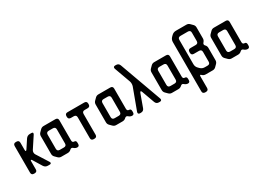

<svg xmlns="http://www.w3.org/2000/svg" viewBox="-25 -1546 3532 2596"><g transform="rotate(-30 1741.0 -248.0)"><path d="M85 9H95Q135 9 135 -31V-152Q135 -174 142 -174Q149 -174 158 -159L240 -25Q262 9 301 9H328Q353 9 353 -8Q353 -16 347 -25L230 -210Q221 -225 221 -242Q221 -261 231 -277L346 -452Q352 -463 352 -469Q352 -485 328 -485H304Q265 -485 242 -452L160 -327Q150 -312 143 -312Q135 -312 135 -335V-445Q135 -485 95 -485H85Q45 -485 45 -445V-31Q45 9 85 9ZM347 91V89H346Z M508 -136V-355Q508 -395 548 -395H612Q652 -395 652 -355V-136Q652 -96 612 -96H548Q508 -96 508 -136ZM470 -26Q491 -5 519 -5H619Q651 -5 673 -27Q684 -38 696 -38Q708 -38 717 -29Q743 -6 771 -6Q803 -6 803 -42V-61Q803 -96 773 -96Q743 -96 743 -131V-445Q743 -485 703 -485H519Q490 -485 470 -465L438 -433Q418 -413 418 -384V-107Q418 -78 438 -58Z M978 -32Q978 8 1018 8H1029Q1069 8 1069 -32V-355Q1069 -395 1109 -395H1154Q1194 -395 1194 -435V-445Q1194 -485 1154 -485H893Q853 -485 853 -445V-435Q853 -395 893 -395H938Q978 -395 978 -355Z M1364 -136V-355Q1364 -395 1404 -395H1468Q1508 -395 1508 -355V-136Q1508 -96 1468 -96H1404Q1364 -96 1364 -136ZM1326 -26Q1347 -5 1375 -5H1475Q1507 -5 1529 -27Q1540 -38 1552 -38Q1564 -38 1573 -29Q1599 -6 1627 -6Q1659 -6 1659 -42V-61Q1659 -96 1629 -96Q1599 -96 1599 -131V-445Q1599 -485 1559 -485H1375Q1346 -485 1326 -465L1294 -433Q1274 -413 1274 -384V-107Q1274 -78 1294 -58Z M1707 -6Q1707 18 1736 18H1750Q1790 18 1804 -20L1875 -216Q1882 -235 1890 -235Q1899 -235 1905 -216L1976 -20Q1990 18 2030 18H2044Q2073 18 2073 -6Q2073 -13 2070 -20L1834 -672Q1820 -710 1780 -710H1767Q1738 -710 1738 -686Q1738 -680 1741 -672L1831 -423Q1837 -407 1837 -385Q1837 -365 1831 -347L1710 -20Q1707 -13 1707 -6Z M2235 -136V-355Q2235 -395 2275 -395H2339Q2379 -395 2379 -355V-136Q2379 -96 2339 -96H2275Q2235 -96 2235 -136ZM2197 -26Q2218 -5 2246 -5H2346Q2378 -5 2400 -27Q2411 -38 2423 -38Q2435 -38 2444 -29Q2470 -6 2498 -6Q2530 -6 2530 -42V-61Q2530 -96 2500 -96Q2470 -96 2470 -131V-445Q2470 -485 2430 -485H2246Q2217 -485 2197 -465L2165 -433Q2145 -413 2145 -384V-107Q2145 -78 2165 -58Z M2600 174Q2600 214 2640 214H2651Q2691 214 2691 174V-6Q2691 -24 2700 -24Q2705 -24 2714 -15Q2736 7 2768 7H2876Q2905 7 2925 -13L2957 -45Q2977 -65 2977 -94V-285Q2977 -315 2957 -335L2955 -337Q2945 -347 2945 -359Q2945 -372 2957 -384Q2977 -406 2977 -434V-605Q2977 -634 2957 -654L2925 -686Q2905 -706 2876 -706H2713Q2673 -706 2645 -678L2628 -661Q2600 -633 2600 -593ZM2736 -111 2719 -128Q2691 -156 2691 -196V-575Q2691 -615 2731 -615H2847Q2887 -615 2887 -575V-445Q2887 -405 2847 -405H2767Q2727 -405 2727 -365V-354Q2727 -314 2767 -314H2847Q2887 -314 2887 -274V-123Q2887 -83 2847 -83H2804Q2764 -83 2736 -111Z M3167 -136V-355Q3167 -395 3207 -395H3271Q3311 -395 3311 -355V-136Q3311 -96 3271 -96H3207Q3167 -96 3167 -136ZM3129 -26Q3150 -5 3178 -5H3278Q3310 -5 3332 -27Q3343 -38 3355 -38Q3367 -38 3376 -29Q3402 -6 3430 -6Q3462 -6 3462 -42V-61Q3462 -96 3432 -96Q3402 -96 3402 -131V-445Q3402 -485 3362 -485H3178Q3149 -485 3129 -465L3097 -433Q3077 -413 3077 -384V-107Q3077 -78 3097 -58Z"/></g></svg>

Font: WDXL Lubrifont TC
Style: Regular
Weight: 400
Designer: [WDXL Lubrifont] Copyright 2020-2022 (c) NightFurySL2001, Skr-ZERO; [ZCOOL QingKe HuangYou] Copyright 2018-2022 (c) The 
Version: Version 2.001;hotconv 1.1.1;makeotfexe 2.6.0